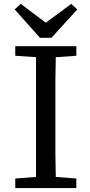

<svg xmlns="http://www.w3.org/2000/svg" viewBox="-20 -961 462 981"><path d="M375 -913 243 -768H189H184L55 -913L86 -941L214 -845L344 -941ZM370 0H58V-49L164 -57Q164 -115 164 -173V-553Q164 -611 164 -669L58 -676V-686V-725H370V-676L265 -669L263 -553V-173L265 -57L370 -49Z"/></svg>

Font: Early Summer Mincho Screen
Style: Regular
Weight: 400
Designer: GuiWonder
Version: Version 1.002